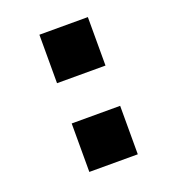

<svg xmlns="http://www.w3.org/2000/svg" viewBox="-88 -485 485 551"><g transform="rotate(-20 154.5 -209.5)"><path d="M241 -271V-419H93V-271ZM241 0V-148H93V0Z"/></g></svg>

Font: Matrixport Bold
Style: Regular
Weight: 600
Designer: Ninad Kale (Devanagari), Jonny Pinhorn (Latin)
Foundry: Indian Type Foundry
Version: Version 2.000;PS 1.0;hotconv 1.0.79;makeotf.lib2.5.61930; tt